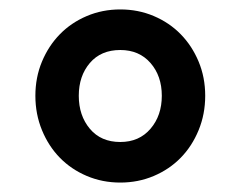

<svg xmlns="http://www.w3.org/2000/svg" viewBox="-20 -730 510 407"><path d="M235 -343Q197 -343 164 -357Q131 -371 107 -395.5Q83 -420 69 -454Q55 -488 55 -527Q55 -566 69 -599.5Q83 -633 107 -657.5Q131 -682 164 -696Q197 -710 235 -710Q273 -710 306 -696Q339 -682 363 -657.5Q387 -633 401 -599.5Q415 -566 415 -527Q415 -488 401 -454Q387 -420 363 -395.5Q339 -371 306 -357Q273 -343 235 -343ZM235 -429Q275 -429 299 -457Q323 -485 323 -527Q323 -569 299 -596.5Q275 -624 235 -624Q194 -624 170.5 -596.5Q147 -569 147 -527Q147 -485 170.5 -457Q194 -429 235 -429Z"/></svg>

Font: IBM Plex Arabic SemiBold
Style: Regular
Weight: 600
Designer: Mike Abbink, Paul van der Laan, Pieter van Rosmalen, Wael Morcos, Khajak Apelian
Foundry: Bold Monday
Version: Version 1.0